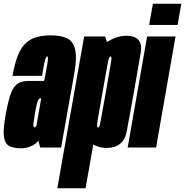

<svg xmlns="http://www.w3.org/2000/svg" viewBox="-44 -797 1000 1037"><path d="M71 4Q87.5 4 102.2 0Q117 -4 129.5 -10.2Q142 -16.5 150.5 -23.8Q159 -31 162.5 -38L173.5 0H286L355.5 -390Q372 -480 362.5 -526.2Q353 -572.5 319.8 -589.2Q286.5 -606 231 -606Q188.5 -606 155.2 -597Q122 -588 96.5 -565Q71 -542 53.2 -498.8Q35.5 -455.5 23.5 -387L183 -387.5Q190.5 -433 195.2 -455.5Q200 -478 203.8 -485.2Q207.5 -492.5 210.5 -492.5Q214 -492.5 214.8 -484.8Q215.5 -477 212 -454.2Q208.5 -431.5 200 -387.5L194.5 -360H111Q90 -360 72.8 -355Q55.5 -350 42.8 -338Q30 -326 20.2 -305.5Q10.5 -285 2.8 -253.8Q-5 -222.5 -13 -179.5Q-28 -99 -22.8 -59.8Q-17.5 -20.5 6.5 -8.2Q30.5 4 71 4ZM142 -109Q138.5 -109 136.8 -114.2Q135 -119.5 137.2 -136.2Q139.5 -153 145.5 -188Q150 -215 154 -231Q158 -247 161.5 -254.2Q165 -261.5 167.8 -263.8Q170.5 -266 173.5 -266H178.5L153 -119Q151.5 -116 149.5 -113.8Q147.5 -111.5 145.8 -110.2Q144 -109 142 -109Z M265.5 220H418L549.5 -522L523.5 -600H410.5ZM531.5 2Q625 2 641.2 -91Q657.5 -184 679.5 -301Q699.5 -418 715.8 -511Q732 -604 638.5 -604Q585.5 -604 530.5 -567.8Q475.5 -531.5 459.5 -441L525.5 -387.5Q535 -445.5 540.5 -468.8Q546 -492 553 -492Q561 -492 556.2 -465.2Q551.5 -438.5 528 -301Q502.5 -160 497.8 -134Q493 -108 485 -108Q478.5 -108 481.2 -131.2Q484 -154.5 494.5 -216L410.5 -159.5Q393 -69 435.8 -33.5Q478.5 2 531.5 2Z M645.5 0H799L904 -600H750.5ZM782 -777 761.5 -662.5H915L935.5 -777Z"/></svg>

Font: Anybody UltraCondensed ExtraBold
Style: Italic
Weight: 800
Width: 1
Italic angle: -10°
Version: Version 1.113;gftools[0.9.25]